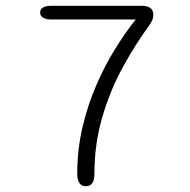

<svg xmlns="http://www.w3.org/2000/svg" viewBox="-20 -639 659 665"><path d="M119 -595.5Q119 -607 129 -613Q139 -619 158.5 -619H469.5Q511 -619 511 -588.5Q511 -577.5 507.2 -569Q503.5 -560.5 495 -548.5Q449 -485.5 405.8 -407Q362.5 -328.5 334.8 -235Q307 -141.5 307 -35Q307 6 276.5 6Q262.5 6 255 -5.2Q247.5 -16.5 247.5 -37.5Q247.5 -121 265.8 -198.5Q284 -276 313.8 -344.5Q343.5 -413 379.2 -470.2Q415 -527.5 450 -571.5H158.5Q139 -571.5 129 -577.8Q119 -584 119 -595.5Z"/></svg>

Font: Sono ExtraLight Monospace Light
Style: Regular
Weight: 300
Version: Version 2.112